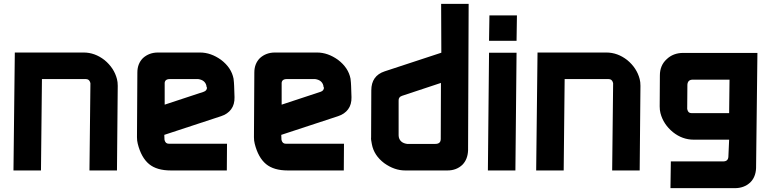

<svg xmlns="http://www.w3.org/2000/svg" viewBox="-20 -886 4007 998"><path d="M198 -475 193 0H50L57 -613H415Q473 -613 523 -574Q573 -533 588 -475Q592 -460 592 -440L588 0H445L450 -453L449 -457Q444 -475 426 -475Z M1160 -139 1159 0H868Q795 0 755 -33Q714 -67 696 -139Q692 -154 692 -173L694 -509Q694 -555 723 -584Q755 -613 801 -613H1020Q1076 -613 1129 -575Q1183 -534 1194 -477Q1195 -466 1196 -457Q1197 -448 1197 -440L1199 -381Q1200 -343 1181.5 -318Q1163 -293 1129 -282L834 -185L835 -160L836 -156Q841 -139 857 -139ZM1054 -431Q1054 -437 1053 -440Q1046 -470 1010 -475H863Q834 -475 836 -449V-342L1039 -409Q1057 -415 1056 -434Z M1768 -139 1767 0H1476Q1403 0 1363 -33Q1322 -67 1304 -139Q1300 -154 1300 -173L1302 -509Q1302 -555 1331 -584Q1363 -613 1409 -613H1628Q1684 -613 1737 -575Q1791 -534 1802 -477Q1803 -466 1804 -457Q1805 -448 1805 -440L1807 -381Q1808 -343 1789.5 -318Q1771 -293 1737 -282L1442 -185L1443 -160L1444 -156Q1449 -139 1465 -139ZM1662 -431Q1662 -437 1661 -440Q1654 -470 1618 -475H1471Q1442 -475 1444 -449V-342L1647 -409Q1665 -415 1664 -434Z M2413 -104Q2411 -57 2383 -29Q2352 0 2306 0H2086Q2030 0 1977 -38Q1924 -78 1913 -136Q1911 -147 1909.5 -156Q1908 -165 1909 -173L1910 -416Q1910 -492 1979 -515L2274 -612L2273 -866H2416ZM2052 -182Q2052 -176 2053 -173Q2060 -143 2096 -138H2243Q2271 -138 2271 -164L2272 -455L2070 -388Q2051 -382 2052 -363Z M2659 0H2516L2522 -612H2665ZM2524 -806H2667L2665 -674H2522Z M2915 -475 2910 0H2767L2774 -613H3132Q3190 -613 3240 -574Q3290 -533 3305 -475Q3309 -460 3309 -440L3305 0H3162L3167 -453L3166 -457Q3161 -475 3143 -475Z M3770 -160H3586Q3527 -160 3478 -199Q3428 -240 3413 -298Q3409 -313 3409 -333L3410 -494Q3410 -546 3445 -578Q3479 -611 3532 -611H3917L3910 -12Q3908 35 3879 63Q3847 92 3800 92H3465L3467 -47H3739Q3764 -47 3766 -70ZM3770 -298 3772 -472H3581Q3555 -472 3553 -446L3552 -320L3553 -316Q3557 -298 3574 -298Z"/></svg>

Font: Covid19
Style: Regular
Weight: 400
Designer: Peter Wiegel
Foundry: (c) CAT - Ing. Peter Wiegel.  for Rudolf Maass + Partner GmbH
Version: Version 001.000